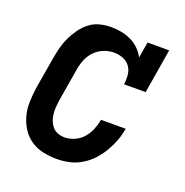

<svg xmlns="http://www.w3.org/2000/svg" viewBox="-104 -633 708 735"><g transform="rotate(20 250.0 -265.0)"><path d="M203 8Q174 8 146.5 2Q119 -4 96.5 -19.5Q74 -35 59.5 -58Q45 -81 38 -107.5Q31 -134 32 -163.5Q33 -193 37 -221L59 -351Q63 -374 68.5 -395.5Q74 -417 84 -438Q94 -459 108 -478.5Q122 -498 141 -512.5Q160 -527 182.5 -532.5Q205 -538 227 -538Q249 -538 270 -534Q291 -530 309.5 -521Q328 -512 343 -497.5Q358 -483 367 -465L378 -530H466L436 -349H348Q351 -368 349 -387.5Q347 -407 336.5 -421.5Q326 -436 308.5 -443Q291 -450 271 -450Q250 -450 229 -441.5Q208 -433 192.5 -416.5Q177 -400 169 -379Q161 -358 158 -337L136 -207Q134 -193 133 -178.5Q132 -164 133.5 -149.5Q135 -135 140 -122.5Q145 -110 153.5 -100Q162 -90 175.5 -85Q189 -80 203 -80Q223 -80 243.5 -89Q264 -98 278 -114.5Q292 -131 300 -150.5Q308 -170 312 -191H412Q408 -165 399 -141Q390 -117 376.5 -94Q363 -71 344.5 -51Q326 -31 302.5 -17Q279 -3 253.5 2.5Q228 8 203 8Z"/></g></svg>

Font: Iosevka Slab Semibold Oblique
Style: Regular
Weight: 600
Italic angle: -9°
Monospace: yes
Designer: Belleve Invis
Foundry: Belleve Invis
Version: Version 11.1.1; ttfautohint (v1.8.3)